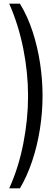

<svg xmlns="http://www.w3.org/2000/svg" viewBox="-20 -820 280 1040"><path d="M88 200Q126.5 135 154 53.2Q181.5 -28.5 196 -119.5Q210.5 -210.5 210.5 -302.5Q210.5 -388.5 197 -477.5Q183.5 -566.5 156.5 -649.2Q129.5 -732 88 -800H30Q80.5 -685 106.2 -555.8Q132 -426.5 132 -300Q132 -173.5 106.2 -42.2Q80.5 89 30 200Z"/></svg>

Font: Big Shoulders Stencil Display Medium
Style: Regular
Weight: 500
Designer: Patric King
Foundry: XO Type Co
Version: Version 1.000